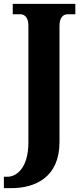

<svg xmlns="http://www.w3.org/2000/svg" viewBox="-40 -734 425 994"><path d="M-20 240H19C143 240 268 183 268 2V-601C268 -645 289 -660 309 -660H350V-714H26V-660H67C85 -660 107 -645 107 -603V3C107 135 46 181 -1 181H-20Z"/></svg>

Font: Noto Serif Sinhala Condensed ExtraBold
Style: Regular
Weight: 800
Width: 3
Designer: Jelle Bosma - Monotype Design Team
Foundry: Monotype Imaging Inc.
Version: Version 2.007